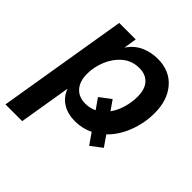

<svg xmlns="http://www.w3.org/2000/svg" viewBox="-218 -661 1001 1001"><g transform="rotate(45 282.5 -161.0)"><path d="M-20 204.1 99.1 -515.6H220.7L209.5 -444.8H210Q239.7 -488.3 282.7 -507.1Q325.7 -525.9 373.5 -525.9Q461.4 -525.9 512 -467.5Q562.5 -409.2 562.5 -313.5Q562.5 -241.7 536.6 -172.9Q510.7 -104 462.4 -57.1L502.9 1.5L441.4 48.3L398.9 -12.7Q352.1 10.3 297.9 10.3Q244.6 10.3 206.3 -13.4Q168 -37.1 151.4 -82H150.9L103.5 204.1ZM355.5 -210.9 392.6 -157.7Q415.5 -189.5 427.2 -230Q439 -270.5 439 -311Q439 -366.7 412.6 -395.3Q386.2 -423.8 340.3 -423.8Q286.1 -423.8 247.6 -391.4Q209 -358.9 188.5 -309.6Q168 -260.3 168 -209.5Q168 -154.8 195.3 -123.8Q222.7 -92.8 272 -92.8Q305.2 -92.8 334 -106.9L293.9 -164.1Z"/></g></svg>

Font: Inter Display SemiBold
Style: Italic
Weight: 600
Italic angle: -9.39999°
Designer: Rasmus Andersson
Foundry: rsms
Version: Version 4.000;git-a52131595